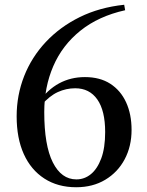

<svg xmlns="http://www.w3.org/2000/svg" viewBox="-20 -771 619 807"><path d="M300 16Q223 16 166.5 -20.5Q110 -57 80 -123.5Q50 -190 50 -282Q50 -371 81.5 -451Q113 -531 172.5 -594.5Q232 -658 315 -699Q398 -740 502 -751L506 -728Q394 -703 318 -642Q242 -581 204 -493Q166 -405 166 -300Q166 -160 202 -88.5Q238 -17 301 -17Q335 -17 362 -39Q389 -61 405.5 -105Q422 -149 422 -216Q422 -306 389 -353Q356 -400 296 -400Q258 -400 223 -384Q188 -368 154 -329L135 -341H142Q217 -447 337 -447Q400 -447 443.5 -419Q487 -391 510 -341Q533 -291 533 -225Q533 -156 504 -101.5Q475 -47 422.5 -15.5Q370 16 300 16Z"/></svg>

Font: Noto Serif JP ExtraLight SemiBold
Style: Regular
Weight: 600
Version: Version 2.003-H1;hotconv 1.1.1;makeotfexe 2.6.0